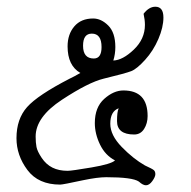

<svg xmlns="http://www.w3.org/2000/svg" viewBox="-20 -549 568 571"><path d="M322 -72Q293 -87 277.5 -119Q262 -151 262 -183Q262 -230 290 -255Q318 -280 347 -280Q419 -280 419 -204Q419 -182 408.5 -165.5Q398 -149 379 -149Q328 -149 328 -189Q328 -217 333 -227Q308 -218 308 -181Q308 -147 342 -112Q376 -77 411 -57Q433 -47 437.5 -43Q442 -39 442 -31Q442 -23 433 -10.5Q424 2 414 2Q405 2 393 -9Q374 -22 296 -22Q270 -22 227 -13Q167 0 159 0Q94 0 61.5 -43.5Q29 -87 29 -138Q29 -195 60.5 -230.5Q92 -266 187 -315Q198 -320 219 -332Q181 -354 181 -411Q181 -447 201 -470.5Q221 -494 257 -494Q281 -494 302 -473Q323 -452 323 -409Q323 -388 317 -369Q345 -370 378 -401.5Q411 -433 411 -475Q411 -490 407 -508Q423 -529 442 -529Q466 -529 466 -497Q466 -468 451 -433Q436 -398 411.5 -371Q387 -344 370.5 -337.5Q354 -331 288 -315Q243 -304 164.5 -252.5Q86 -201 86 -143Q86 -125 88.5 -112Q91 -99 104 -79.5Q117 -60 136 -50.5Q155 -41 181 -41Q193 -41 252 -51Q311 -61 322 -72ZM282 -409Q282 -449 253 -449Q227 -449 227 -413Q227 -375 259 -375Q282 -375 282 -409Z"/></svg>

Font: LuenTai2017
Style: Regular
Weight: 400
Designer: LuenTai
Foundry: Microsoft Corpration
Version: Version 1.00 November 27, 2016, initial release